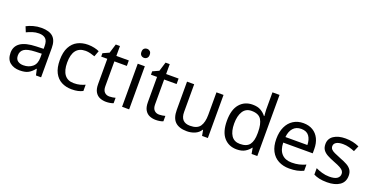

<svg xmlns="http://www.w3.org/2000/svg" viewBox="-28 -1497 4352 2244"><g transform="rotate(20 2148.5 -375.0)"><path d="M288 -545Q386 -545 433 -502Q480 -459 480 -365V0H416L399 -76H395Q360 -32 321.5 -11Q283 10 215 10Q142 10 94 -28.5Q46 -67 46 -149Q46 -229 109 -272.5Q172 -316 303 -320L394 -323V-355Q394 -422 365 -448Q336 -474 283 -474Q241 -474 203 -461.5Q165 -449 132 -433L105 -499Q140 -518 188 -531.5Q236 -545 288 -545ZM314 -259Q214 -255 175.5 -227Q137 -199 137 -148Q137 -103 164.5 -82Q192 -61 235 -61Q303 -61 348 -98.5Q393 -136 393 -214V-262Z M861 10Q790 10 734.5 -19Q679 -48 647.5 -109Q616 -170 616 -265Q616 -364 649 -426Q682 -488 738.5 -517Q795 -546 867 -546Q908 -546 946 -537.5Q984 -529 1008 -517L981 -444Q957 -453 925 -461Q893 -469 865 -469Q707 -469 707 -266Q707 -169 745.5 -117.5Q784 -66 860 -66Q904 -66 937.5 -75Q971 -84 999 -97V-19Q972 -5 939.5 2.5Q907 10 861 10Z M1305 -62Q1325 -62 1346 -65.5Q1367 -69 1380 -73V-6Q1366 1 1340 5.5Q1314 10 1290 10Q1248 10 1212.5 -4.5Q1177 -19 1155 -55Q1133 -91 1133 -156V-468H1057V-510L1134 -545L1169 -659H1221V-536H1376V-468H1221V-158Q1221 -109 1244.5 -85.5Q1268 -62 1305 -62Z M1532 -737Q1552 -737 1567.5 -723.5Q1583 -710 1583 -681Q1583 -653 1567.5 -639Q1552 -625 1532 -625Q1510 -625 1495 -639Q1480 -653 1480 -681Q1480 -710 1495 -723.5Q1510 -737 1532 -737ZM1575 -536V0H1487V-536Z M1924 -62Q1944 -62 1965 -65.5Q1986 -69 1999 -73V-6Q1985 1 1959 5.5Q1933 10 1909 10Q1867 10 1831.5 -4.5Q1796 -19 1774 -55Q1752 -91 1752 -156V-468H1676V-510L1753 -545L1788 -659H1840V-536H1995V-468H1840V-158Q1840 -109 1863.5 -85.5Q1887 -62 1924 -62Z M2554 -536V0H2482L2469 -71H2465Q2439 -29 2393 -9.5Q2347 10 2295 10Q2198 10 2149 -36.5Q2100 -83 2100 -185V-536H2189V-191Q2189 -63 2308 -63Q2397 -63 2431.5 -113Q2466 -163 2466 -257V-536Z M2914 10Q2814 10 2754 -59.5Q2694 -129 2694 -267Q2694 -405 2754.5 -475.5Q2815 -546 2915 -546Q2977 -546 3016.5 -523Q3056 -500 3081 -467H3087Q3086 -480 3083.5 -505.5Q3081 -531 3081 -546V-760H3169V0H3098L3085 -72H3081Q3057 -38 3017 -14Q2977 10 2914 10ZM2928 -63Q3013 -63 3047.5 -109.5Q3082 -156 3082 -250V-266Q3082 -366 3049 -419.5Q3016 -473 2927 -473Q2856 -473 2820.5 -416.5Q2785 -360 2785 -265Q2785 -169 2820.5 -116Q2856 -63 2928 -63Z M3546 -546Q3615 -546 3664.5 -516Q3714 -486 3740.5 -431.5Q3767 -377 3767 -304V-251H3400Q3402 -160 3446.5 -112.5Q3491 -65 3571 -65Q3622 -65 3661.5 -74.5Q3701 -84 3743 -102V-25Q3702 -7 3662 1.5Q3622 10 3567 10Q3491 10 3432.5 -21Q3374 -52 3341.5 -113.5Q3309 -175 3309 -264Q3309 -352 3338.5 -415Q3368 -478 3421.5 -512Q3475 -546 3546 -546ZM3545 -474Q3482 -474 3445.5 -433.5Q3409 -393 3402 -321H3675Q3674 -389 3643 -431.5Q3612 -474 3545 -474Z M4252 -148Q4252 -70 4194 -30Q4136 10 4038 10Q3982 10 3941.5 1Q3901 -8 3870 -24V-104Q3902 -88 3947.5 -74.5Q3993 -61 4040 -61Q4107 -61 4137 -82.5Q4167 -104 4167 -140Q4167 -160 4156 -176Q4145 -192 4116.5 -208Q4088 -224 4035 -244Q3983 -264 3946 -284Q3909 -304 3889 -332Q3869 -360 3869 -404Q3869 -472 3924.5 -509Q3980 -546 4070 -546Q4119 -546 4161.5 -536.5Q4204 -527 4241 -510L4211 -440Q4177 -454 4140 -464Q4103 -474 4064 -474Q4010 -474 3981.5 -456.5Q3953 -439 3953 -409Q3953 -387 3966 -371.5Q3979 -356 4009.5 -341.5Q4040 -327 4091 -307Q4142 -288 4178 -268Q4214 -248 4233 -219.5Q4252 -191 4252 -148Z"/></g></svg>

Font: Noto Sans Tifinagh
Style: Regular
Weight: 400
Designer: JamraPatel
Foundry: JamraPatel LLC
Version: Version 2.004; ttfautohint (v1.8.4.7-5d5b)